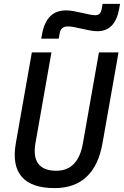

<svg xmlns="http://www.w3.org/2000/svg" viewBox="-20 -965 642 995"><path d="M263.2 9.8Q143.1 9.8 92.5 -49.1Q42 -107.9 62 -222.7L145 -693.4H246.6L163.6 -222.7Q151.4 -152.3 178.7 -116.2Q206.1 -80.1 271.5 -80.1Q328.6 -80.1 363 -116Q397.5 -151.9 409.7 -222.7L492.7 -693.4H594.2L511.2 -222.7Q490.7 -106.4 428.2 -48.3Q365.7 9.8 263.2 9.8ZM193.8 -764.6 198.2 -789.1Q209.5 -850.1 240.2 -880.6Q271 -911.1 322.3 -911.1Q339.4 -911.1 360.4 -907.5Q381.3 -903.8 403.1 -898.7Q424.8 -893.6 443.6 -889.9Q462.4 -886.2 474.6 -886.2Q500.5 -886.2 506.3 -915.5L511.7 -944.8H602.1L597.7 -920.4Q587.4 -861.8 559.1 -832.5Q530.8 -803.2 484.9 -803.2Q468.3 -803.2 447.8 -806.9Q427.2 -810.5 405.5 -815.7Q383.8 -820.8 364.7 -824.5Q345.7 -828.1 332 -828.1Q295.9 -828.1 289.6 -793.9L284.2 -764.6Z"/></svg>

Font: Cascadia Code PL
Style: Italic
Weight: 400
Italic angle: -10°
Monospace: yes
Designer: Aaron Bell
Foundry: Saja Typeworks
Version: Version 2404.023